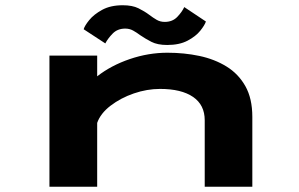

<svg xmlns="http://www.w3.org/2000/svg" viewBox="-20 -712 1140 732"><path d="M168.5 0V-500H350.5V-421Q403.5 -462.5 474.8 -486.8Q546 -511 618.5 -511Q682 -511 740 -498.8Q798 -486.5 843.5 -458.5Q889 -430.5 915.5 -383.5Q942 -336.5 942 -266.5V0H760.5V-253.5Q760.5 -312 716 -342.5Q671.5 -373 590 -373Q540.5 -373 490.2 -355.8Q440 -338.5 401.5 -309Q363 -279.5 350.5 -243.5V0ZM617.5 -540.5Q580.5 -540.5 557.2 -552.5Q534 -564.5 515 -577.5Q501 -588 487.5 -595.5Q474 -603 457.5 -603Q428 -603 409.5 -584Q391 -565 381.5 -546.5L299 -600.5Q302.5 -613.5 320 -635.2Q337.5 -657 369.5 -674.5Q401.5 -692 448 -692Q484.5 -692 507.8 -680.5Q531 -669 549 -655.5Q563.5 -644.5 577.2 -636.5Q591 -628.5 608 -628.5Q637.5 -628.5 655.8 -647.5Q674 -666.5 682.5 -685L765 -630Q760.5 -616 743.5 -594.8Q726.5 -573.5 695.2 -557Q664 -540.5 617.5 -540.5Z"/></svg>

Font: Trispace Expanded
Style: Bold
Weight: 700
Width: 7
Designer: Tyler Finck
Foundry: Etcetera Type Company
Version: Version 1.210; ttfautohint (v1.8.3)